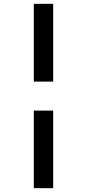

<svg xmlns="http://www.w3.org/2000/svg" viewBox="-20 -889 453 1000"><path d="M257 -869V-464H156V-869ZM257 -313V91H156V-313Z"/></svg>

Font: Merriweather 28pt ExtraBold
Style: Regular
Weight: 800
Version: Version 2.100